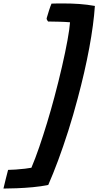

<svg xmlns="http://www.w3.org/2000/svg" viewBox="-125 -844 572 1116"><path d="M326.5 -271.5Q301 -175 271.8 -83.2Q242.5 8.5 212.8 88.5Q183 168.5 155.5 231Q114.5 239.5 66.2 244Q18 248.5 -27.5 250.2Q-73 252 -105 252Q-100 229.5 -91.5 196.2Q-83 163 -78 143.5Q-61.5 143.5 -33.5 141.5Q-5.5 139.5 20.5 136.5Q46.5 133.5 57.5 131Q80 78 103 11Q126 -56 148.5 -130Q171 -204 191 -279Q215.5 -370.5 235.2 -456.2Q255 -542 267.2 -609.5Q279.5 -677 282 -714.5Q254 -717 218.5 -717.8Q183 -718.5 154.5 -719Q146.5 -728 146 -737.5Q152.5 -759.5 160.2 -784Q168 -808.5 174.5 -823Q188 -823.5 206.2 -823.8Q224.5 -824 239.5 -824Q291 -824 336.5 -820.8Q382 -817.5 426.5 -809.5Q419.5 -703.5 393.8 -564.8Q368 -426 326.5 -271.5Z"/></svg>

Font: Grandstander SemiBold
Style: Italic
Weight: 600
Italic angle: -15°
Designer: Tyler Finck
Foundry: Etcetera Type Co
Version: Version 1.200; ttfautohint (v1.8.3)